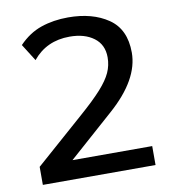

<svg xmlns="http://www.w3.org/2000/svg" viewBox="-80 -779 755 849"><g transform="rotate(-10 297.0 -355.0)"><path d="M550 -85V0H44V-81L262 -273Q326 -329 360.5 -367.5Q395 -406 409.5 -438Q424 -470 424 -506Q424 -563 382.5 -594Q341 -625 274 -625Q170 -625 108 -549L60 -625Q105 -672 160.5 -691Q216 -710 282 -710Q391 -710 462 -661.5Q533 -613 533 -508Q533 -387 395 -265L192 -85Z"/></g></svg>

Font: KoHo SemiBold
Style: Regular
Weight: 600
Designer: Cadson Demak & Katatrad Team
Foundry: Cadson Demak Co.,Ltd.
Version: Version 1.000; ttfautohint (v1.6)